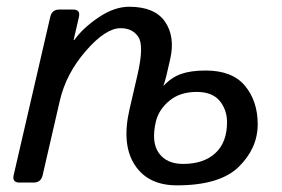

<svg xmlns="http://www.w3.org/2000/svg" viewBox="-20 -541 835 569"><path d="M37.6 0Q15.6 0 20.5 -22L128.9 -490.7Q133.8 -512.7 155.8 -512.7H196.8Q218.8 -512.7 213.9 -490.7L198.2 -422.4H200.2Q225.6 -458 272.2 -489.5Q318.8 -521 362.8 -521Q438.5 -521 469 -476.8Q499.5 -432.6 484.4 -365.7L473.1 -316.9Q468.3 -297.9 464.4 -287.1H465.3Q487.8 -311.5 516.6 -321.8Q545.4 -332 589.4 -332Q668.5 -332 706.1 -286.6Q743.7 -241.2 743.7 -172.9Q743.7 -101.6 687.5 -46.6Q631.3 8.3 504.4 8.3Q418.5 8.3 379.2 -52.5Q339.8 -113.3 363.8 -216.8L387.7 -320.3Q407.2 -405.3 390.1 -431.4Q373 -457.5 337.4 -457.5Q293 -457.5 234.4 -390.1Q175.8 -322.8 157.2 -242.2L106.4 -22Q101.6 0 79.6 0ZM441.9 -180.7Q427.7 -119.1 450.9 -87.2Q474.1 -55.2 522.5 -55.2Q583.5 -55.2 618.2 -87.2Q652.8 -119.1 652.8 -178.7Q652.8 -215.8 630.9 -242.2Q608.9 -268.6 563 -268.6Q513.2 -268.6 481.7 -242.2Q450.2 -215.8 441.9 -180.7Z"/></svg>

Font: Istok Web
Style: Italic
Weight: 400
Italic angle: -13°
Designer: Andrey V. Panov
Foundry: Andrey V. Panov
Version: Version 1.0.2g